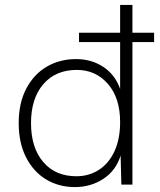

<svg xmlns="http://www.w3.org/2000/svg" viewBox="-20 -750 648 780"><path d="M284 10Q219 10 167.5 -21Q116 -52 86 -110.5Q56 -169 56 -250Q56 -332 87 -390.5Q118 -449 170.5 -479.5Q223 -510 289 -510Q352 -510 400 -478Q448 -446 468 -389V-579H301V-617H468V-730H518V-617H606V-579H518V0H473L470 -118Q451 -57 400 -23.5Q349 10 284 10ZM290 -34Q342 -34 382.5 -60.5Q423 -87 445.5 -136.5Q468 -186 468 -254Q468 -352 418.5 -409Q369 -466 292 -466Q206 -466 156 -408Q106 -350 106 -250Q106 -150 155.5 -92Q205 -34 290 -34Z"/></svg>

Font: Work Sans Light
Style: Regular
Weight: 300
Designer: Wei Huang
Foundry: Wei Huang
Version: Version 2.012; ttfautohint (v1.8.3)